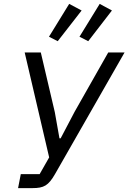

<svg xmlns="http://www.w3.org/2000/svg" viewBox="-20 -968 661 988"><path d="M400 -914 336 -948 232 -779 277 -756ZM556 -914 493 -948 389 -779 434 -756ZM73 0H147C206 0 229 -13 263 -72L621 -698H537L364 -393L292 -256H286L262 -391L190 -698H107L233 -158L184 -72H87Z"/></svg>

Font: Braiins Sans
Style: Italic
Weight: 400
Italic angle: -11.31°
Designer: Mike Abbink, Paul van der Laan, Pieter van Rosmalen, Jiri Chlebus, Lubos Buracinsky
Foundry: Bold Monday, Sudetype
Version: Version 1.000;hotconv 1.0.109;makeotfexe 2.5.65596